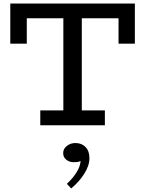

<svg xmlns="http://www.w3.org/2000/svg" viewBox="-20 -706 818 1082"><path d="M38 -460V-686H740V-460H648V-603H131V-460ZM207 0V-84H571V0ZM337 -53V-640H441V-53ZM484 185Q484 227 455 273Q426 319 381 356L357 330Q393 296 413 262.5Q433 229 434 201Q425 206 416 207Q407 208 395 208Q371 208 353.5 194Q336 180 336 157Q336 133 356.5 116.5Q377 100 405 100Q440 100 462 122.5Q484 145 484 185Z"/></svg>

Font: BioRhyme ExtraBold
Style: Regular
Weight: 400
Version: Version 1.600;gftools[0.9.33]